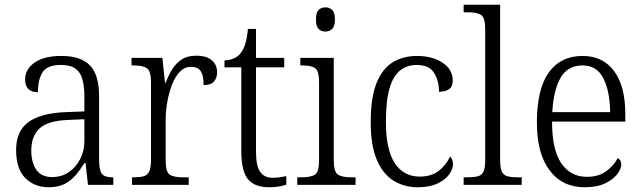

<svg xmlns="http://www.w3.org/2000/svg" viewBox="-20 -780 2706 810"><path d="M185 10Q126 10 87 -28.5Q48 -67 48 -148Q48 -227 100 -265Q152 -303 259 -307L336 -310V-372Q336 -413 328.5 -443Q321 -473 299.5 -489.5Q278 -506 237 -506Q179 -506 159.5 -475Q140 -444 140 -391Q86 -391 86 -445Q86 -488 126 -516Q166 -544 239 -544Q321 -544 359.5 -504Q398 -464 398 -375V-111Q398 -62 409.5 -47Q421 -32 454 -32H458V0H351L341 -92H336Q320 -66 300.5 -42.5Q281 -19 253.5 -4.5Q226 10 185 10ZM200 -33Q240 -33 270.5 -54Q301 -75 318.5 -109.5Q336 -144 336 -185V-277L269 -274Q181 -271 146.5 -238Q112 -205 112 -145Q112 -95 133 -64Q154 -33 200 -33Z M537 0V-32H545Q570 -32 586 -36.5Q602 -41 609.5 -56.5Q617 -72 617 -106V-433Q617 -481 599.5 -492.5Q582 -504 542 -504H535V-536H665L676 -431H679Q690 -460 705.5 -486Q721 -512 745.5 -528.5Q770 -545 808 -545Q852 -545 874 -525.5Q896 -506 896 -475Q896 -451 882.5 -436Q869 -421 839 -421Q839 -461 827 -479.5Q815 -498 785 -498Q759 -498 739 -477.5Q719 -457 706 -423.5Q693 -390 686 -351Q679 -312 679 -275V-103Q679 -54 696 -43Q713 -32 751 -32H776V0Z M1116 10Q1054 10 1026 -24Q998 -58 998 -143V-496H927V-525Q970 -527 993 -553Q1006 -568 1014 -592.5Q1022 -617 1026 -658H1060V-536H1179V-496H1060V-139Q1060 -80 1077.5 -55Q1095 -30 1130 -30Q1147 -30 1160 -32Q1173 -34 1188 -37V-1Q1174 4 1155 7Q1136 10 1116 10Z M1353 -647Q1335 -647 1324 -658Q1313 -669 1313 -698Q1313 -727 1324 -738Q1335 -749 1353 -749Q1370 -749 1381.5 -738Q1393 -727 1393 -698Q1393 -669 1381.5 -658Q1370 -647 1353 -647ZM1234 0V-32H1252Q1292 -32 1309 -43.5Q1326 -55 1326 -103V-431Q1326 -480 1310 -492Q1294 -504 1256 -504H1247V-536H1388V-105Q1388 -56 1405 -44Q1422 -32 1462 -32H1480V0Z M1742 10Q1685 10 1640 -18Q1595 -46 1569.5 -106.5Q1544 -167 1544 -264Q1544 -371 1569.5 -432Q1595 -493 1639 -518.5Q1683 -544 1739 -544Q1804 -544 1847 -515.5Q1890 -487 1890 -440Q1890 -415 1875 -404Q1860 -393 1832 -393Q1832 -440 1811 -473Q1790 -506 1738 -506Q1699 -506 1669.5 -484Q1640 -462 1624 -409.5Q1608 -357 1608 -265Q1608 -150 1645 -92.5Q1682 -35 1751 -35Q1801 -35 1832 -60Q1863 -85 1879 -120Q1891 -108 1891 -86Q1891 -66 1874.5 -43.5Q1858 -21 1825 -5.5Q1792 10 1742 10Z M1936 0V-32H1952Q1980 -32 1996.5 -36.5Q2013 -41 2020 -56.5Q2027 -72 2027 -105V-656Q2027 -705 2010 -716.5Q1993 -728 1956 -728H1936V-760H2090V-105Q2090 -72 2097 -56.5Q2104 -41 2120.5 -36.5Q2137 -32 2166 -32H2181V0Z M2447 10Q2352 10 2298.5 -61.5Q2245 -133 2245 -263Q2245 -404 2295 -474Q2345 -544 2438 -544Q2523 -544 2570.5 -480.5Q2618 -417 2618 -299V-267H2309Q2309 -148 2348 -91Q2387 -34 2456 -34Q2506 -34 2538 -58Q2570 -82 2586 -113Q2592 -110 2596.5 -103.5Q2601 -97 2601 -86Q2601 -68 2584 -45.5Q2567 -23 2533 -6.5Q2499 10 2447 10ZM2554 -307Q2553 -395 2525.5 -449.5Q2498 -504 2438 -504Q2375 -504 2345 -452Q2315 -400 2310 -307Z"/></svg>

Font: Noto Serif Hebrew SemiCondensed Light
Style: Regular
Weight: 300
Width: 4
Designer: Monotype Design Team
Foundry: Monotype Imaging Inc.
Version: Version 2.004; ttfautohint (v1.8.4.7-5d5b)